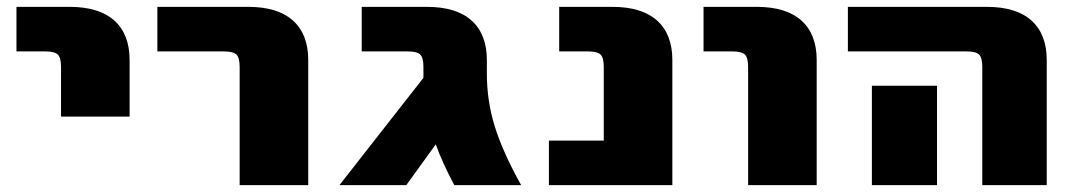

<svg xmlns="http://www.w3.org/2000/svg" viewBox="-20 -540 3131 560"><path d="M28 -390V-520H183Q269 -520 313.5 -480Q358 -440 358 -365V-200H158V-345Q158 -372 148.5 -381Q139 -390 113 -390Z M439 -390V-520H704Q790 -520 834.5 -480Q879 -440 879 -365V0H679V-345Q679 -372 669.5 -381Q660 -390 634 -390Z M1215 -345Q1215 -372 1205.5 -381Q1196 -390 1170 -390H1035V-520H1225Q1311 -520 1355.5 -480Q1400 -440 1400 -365V-325Q1400 -246 1423 -171.5Q1446 -97 1500 0H1305Q1269 -68 1251 -119L1165 0H970L1215 -313Z M1941 -365V0H1581V-130H1741V-345Q1741 -372 1731.5 -381Q1722 -390 1696 -390H1611V-520H1766Q1852 -520 1896.5 -480Q1941 -440 1941 -365Z M2032 -390V-520H2187Q2273 -520 2317.5 -480Q2362 -440 2362 -365V0H2162V-345Q2162 -372 2152.5 -381Q2143 -390 2117 -390Z M2713 -290V-190V0H2523V-190V-290ZM2453 -390V-520H2858Q2944 -520 2988.5 -480Q3033 -440 3033 -365V0H2845V-345Q2845 -372 2835.5 -381Q2826 -390 2800 -390Z"/></svg>

Font: Mplus 1p Black
Style: Regular
Weight: 900
Version: Version 1.061